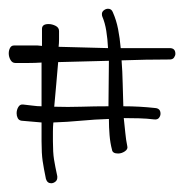

<svg xmlns="http://www.w3.org/2000/svg" viewBox="-20 -635 421 439"><path d="M85 -226Q80 -250 77.5 -267Q75 -284 75 -312V-355Q64 -356 52 -357Q40 -358 29 -359Q23 -360 20.5 -365Q18 -370 18 -376Q18 -384 22 -390.5Q26 -397 33 -396Q44 -395 54.5 -393.5Q65 -392 75 -392V-492Q60 -491 45 -491Q30 -491 15 -491Q8 -491 4 -498Q0 -505 0 -513Q0 -520 3 -525.5Q6 -531 12 -531H66L76 -530V-569Q76 -580 91 -580Q99 -580 107 -576Q115 -572 115 -564Q115 -554 115 -545Q115 -536 114 -528Q142 -527 170.5 -526.5Q199 -526 227 -525Q226 -546 223 -564.5Q220 -583 214 -597Q213 -599 213 -603Q213 -608 217.5 -611.5Q222 -615 227 -615Q235 -615 238 -607Q246 -589 250 -568.5Q254 -548 256 -525H368Q381 -525 381 -512Q381 -508 378 -503.5Q375 -499 368 -499Q340 -499 313 -498.5Q286 -498 258 -497Q260 -471 260.5 -444.5Q261 -418 262 -392Q281 -392 299 -391Q317 -390 335 -388Q347 -387 347 -375Q347 -370 343.5 -365.5Q340 -361 332 -362Q316 -364 298 -364.5Q280 -365 263 -365Q265 -348 266.5 -331.5Q268 -315 271 -301Q273 -294 265.5 -289Q258 -284 250 -284Q237 -284 236 -293Q232 -308 230.5 -326Q229 -344 229 -363Q197 -362 165 -359Q133 -356 102 -355Q101 -345 101 -334Q101 -323 101 -312Q101 -286 103.5 -270.5Q106 -255 111 -232V-229Q111 -223 106.5 -219.5Q102 -216 97 -216Q88 -216 85 -226ZM104 -391Q135 -390 166 -391Q197 -392 228 -392Q228 -418 228.5 -444.5Q229 -471 229 -496L113 -493Q111 -466 108.5 -441Q106 -416 104 -391Z"/></svg>

Font: RU Serius
Style: Regular
Weight: 400
Designer: Robert E. Leuschke
Foundry: Robert E. Leuschke
Version: Version 1.011; ttfautohint (v1.8.3)